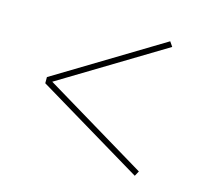

<svg xmlns="http://www.w3.org/2000/svg" viewBox="-77 -617 736 664"><g transform="rotate(15 291.0 -284.5)"><path d="M457 -43.9 75.2 -272.9V-294.9L455.1 -524.9L466.8 -507.8L97.2 -284.2L466.8 -62Z"/></g></svg>

Font: Display Semibold
Style: Regular
Weight: 600
Designer: Latin by Veronika Burian and Jose Scaglione. Greek by Irene Vlachou. Cyrillic by Vera Evstafieva.
Foundry: TypeTogether
Version: Version 3.002